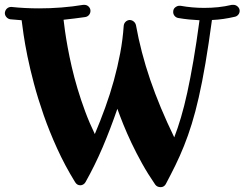

<svg xmlns="http://www.w3.org/2000/svg" viewBox="-23 -733 1016 798"><path d="M973.1 -688Q973.1 -678.7 967 -671.6Q960.9 -664.6 952.1 -663.1Q928.7 -657.7 905.5 -654.3Q882.3 -650.9 857.9 -649.9Q844.2 -548.3 830.8 -469.7Q817.4 -391.1 803.2 -328.9Q789.1 -266.6 773.9 -217.8Q758.8 -168.9 741.9 -127Q725.1 -85 706.3 -46.6Q687.5 -8.3 666 32.2Q663.1 37.6 657.5 41.3Q651.9 44.9 645 44.9Q629.9 44.9 622.1 34.2Q591.8 -9.8 567.4 -53.7Q543 -97.7 523.7 -138.4Q504.4 -179.2 489.7 -215.6Q475.1 -252 464.8 -280.8Q435.5 -195.8 403.8 -121.3Q372.1 -46.9 333 22.9Q330.1 28.8 324 33Q317.9 37.1 311 37.1Q296.9 37.1 289.1 23.9Q246.6 -44.9 214.4 -116Q182.1 -187 158.4 -254.9Q134.8 -322.8 118.2 -385Q101.6 -447.3 91.1 -499Q80.6 -550.8 75 -589.4Q69.3 -627.9 66.9 -648.9Q54.7 -649.9 43 -650.9Q31.2 -651.9 20 -652.8Q10.3 -654.3 3.7 -661.9Q-2.9 -669.4 -2.9 -679.2Q-1.5 -690.9 5.9 -697.5Q13.2 -704.1 22.9 -704.1H24.9Q80.6 -698.2 139.2 -698.2Q186 -698.2 232.7 -701.9Q279.3 -705.6 323.2 -712.9H327.1Q338.4 -712.9 345.7 -705.3Q353 -697.8 353 -688Q353 -678.2 346.9 -670.9Q340.8 -663.6 331.1 -662.1Q309.1 -659.2 286.9 -656.2Q264.6 -653.3 241.2 -650.9Q243.2 -632.8 247.3 -603.3Q251.5 -573.7 258.3 -536.4Q265.1 -499 275.1 -455.3Q285.2 -411.6 299.1 -365Q313 -318.4 330.8 -270.3Q348.6 -222.2 371.1 -175.8Q394 -230 414.3 -285.9Q434.6 -341.8 450.2 -398.4Q465.8 -455.1 476.6 -512Q487.3 -568.8 491.2 -626Q492.2 -635.7 498.8 -642.3Q505.4 -648.9 515.1 -649.9Q524.9 -649.9 532.2 -644Q539.6 -638.2 542 -628.9Q552.2 -572.3 566.9 -515.9Q581.5 -459.5 601.3 -401.6Q621.1 -343.8 646 -284.2Q670.9 -224.6 701.2 -162.1Q715.8 -199.7 729.2 -245.1Q742.7 -290.5 755.4 -348.6Q768.1 -406.7 780.8 -480.5Q793.5 -554.2 806.2 -648.9Q784.2 -649.9 762.5 -652.1Q740.7 -654.3 717.8 -658.2Q709 -659.7 702.9 -666.7Q696.8 -673.8 696.8 -683.1Q696.8 -695.8 705.3 -702.4Q713.9 -709 722.2 -709H727.1Q775.9 -700.2 825.2 -700.2Q854.5 -700.2 883.3 -703.1Q912.1 -706.1 940.9 -712.9H946.8Q957.5 -712.9 965.3 -705.3Q973.1 -697.8 973.1 -688Z"/></svg>

Font: Ribeye
Style: Regular
Weight: 400
Designer: Astigmatic (AOETI)
Foundry: Astigmatic (AOETI)
Version: Version 1.000